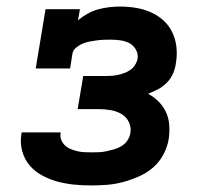

<svg xmlns="http://www.w3.org/2000/svg" viewBox="-20 -558 640 586"><path d="M259 8Q233 8 207 5.5Q181 3 156.5 -3.5Q132 -10 109.5 -22Q87 -34 71 -52.5Q55 -71 48 -96Q41 -121 45 -147Q45 -149 45.5 -150.5Q46 -152 46 -154H165Q165 -153 165 -152.5Q165 -152 165 -151Q163 -141 167 -131Q171 -121 178.5 -114Q186 -107 196 -103Q206 -99 216.5 -96.5Q227 -94 237.5 -93.5Q248 -93 259 -93Q271 -93 282.5 -93.5Q294 -94 305.5 -96.5Q317 -99 329 -102.5Q341 -106 351.5 -112.5Q362 -119 369 -129.5Q376 -140 378 -152Q381 -170 373 -186Q365 -202 350 -210.5Q335 -219 317 -222Q299 -225 281 -225H217L234 -326H298Q308 -326 318 -326.5Q328 -327 338 -329Q348 -331 358 -334.5Q368 -338 377 -344Q386 -350 392 -359.5Q398 -369 400 -379Q402 -394 394.5 -407Q387 -420 374.5 -426.5Q362 -433 346.5 -435Q331 -437 316 -437Q305 -437 294.5 -436.5Q284 -436 273.5 -434.5Q263 -433 252.5 -431Q242 -429 231.5 -424.5Q221 -420 212 -412.5Q203 -405 201 -394L194 -349H89L119 -530H224L218 -496Q231 -507 247 -516Q263 -525 279.5 -529.5Q296 -534 313 -536Q330 -538 347 -538Q371 -538 395 -534Q419 -530 440.5 -520.5Q462 -511 479 -495.5Q496 -480 506 -459Q516 -438 518.5 -414Q521 -390 517 -366Q515 -350 508.5 -334.5Q502 -319 490 -306.5Q478 -294 463 -286Q448 -278 432 -272Q450 -262 464 -248Q478 -234 486.5 -216Q495 -198 496.5 -176.5Q498 -155 495 -134Q491 -110 479 -87Q467 -64 447.5 -47Q428 -30 404 -19.5Q380 -9 356 -2.5Q332 4 307.5 6Q283 8 259 8Z"/></svg>

Font: Iosevka Slab Extended
Style: Bold Italic
Weight: 700
Width: 7
Italic angle: -9°
Monospace: yes
Designer: Belleve Invis
Foundry: Belleve Invis
Version: Version 11.1.0; ttfautohint (v1.8.3)